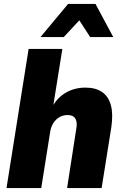

<svg xmlns="http://www.w3.org/2000/svg" viewBox="-20 -953 626 973"><path d="M13 0 125 -705H296L249 -412H245Q272 -460 315.5 -484.5Q359 -509 413 -509Q465 -509 497.5 -486.5Q530 -464 542 -419.5Q554 -375 544 -307L495 0H320L366 -297Q371 -323 367 -339Q363 -355 352 -362.5Q341 -370 322 -370Q300 -370 281.5 -359.5Q263 -349 250.5 -329.5Q238 -310 234 -283L189 0ZM185 -765 325 -933H464L554 -765H437L382 -850L303 -765Z"/></svg>

Font: Nunito Sans 10pt SemiCondensed Black
Style: Italic
Weight: 900
Width: 4
Italic angle: -9°
Designer: Vernon Adams
Foundry: Vernon Adams
Version: Version 3.101;gftools[0.9.27]